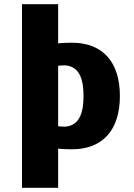

<svg xmlns="http://www.w3.org/2000/svg" viewBox="-20 -705 635 908"><path d="M320 -503C307 -503 269 -502 255 -500V-685H84V183H255V-2C269 0 307 1 320 1C464 1 547 -88 547 -251C547 -414 464 -503 320 -503ZM288 -106C270 -106 267 -107 255 -108V-394C267 -395 270 -396 288 -396C364 -391 375 -313 375 -251C375 -189 364 -111 288 -106Z"/></svg>

Font: Maven Pro
Style: Black
Weight: 900
Designer: Joe Prince
Foundry: Joe Prince
Version: Version 1.003